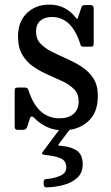

<svg xmlns="http://www.w3.org/2000/svg" viewBox="-20 -552 481 831"><path d="M326.5 -364.5Q289.5 -478.5 204 -478.5Q173.5 -478.5 154.8 -462.5Q136 -446.5 136 -415Q136 -383.5 155.2 -363.2Q174.5 -343 205 -327.8Q235.5 -312.5 269.5 -297.5Q303.5 -282.5 334 -262.8Q364.5 -243 384 -213Q403.5 -183 403.5 -137Q403.5 -63 360.2 -25.5Q317 12 254 12Q212.5 12 181.5 -3.2Q150.5 -18.5 129.5 -40.5Q114.5 -56 109 -38L97.5 -2Q93.5 10 79 10H56Q43.5 10 43.5 -3.5V-157.5Q43.5 -166.5 46 -169.8Q48.5 -173 57.5 -173H88Q96 -173 99 -169.2Q102 -165.5 104 -159.5Q142.5 -40 237.5 -40Q276.5 -40 298.5 -59.2Q320.5 -78.5 320.5 -113Q320.5 -145 301.5 -165Q282.5 -185 252.5 -199.2Q222.5 -213.5 189 -228Q155.5 -242.5 125.5 -262.8Q95.5 -283 76.8 -314.5Q58 -346 58 -395Q58 -458 96.2 -495Q134.5 -532 193 -532Q232 -532 260 -516.5Q288 -501 304 -480.5Q311 -471.5 313.2 -470Q315.5 -468.5 319.5 -482L332 -519Q334 -526 337.2 -528Q340.5 -530 350 -530H372.5Q385.5 -530 385.5 -516V-362.5Q385.5 -354.5 382.5 -352.2Q379.5 -350 371 -350H343Q332.5 -350 330.5 -353.5Q328.5 -357 326.5 -364.5ZM169 244.5V236Q169 227.5 173 225.2Q177 223 184.5 222.5Q215 220 241 208.5Q267 197 267 172.5Q267 142.5 240 132.2Q213 122 179 119Q164.5 117.5 162.5 114.2Q160.5 111 165.5 104.5L241 3.5Q243.5 0 245 -0.8Q246.5 -1.5 252.5 -1.5H278Q289.5 -1.5 287.8 0.8Q286 3 282 8.5L237.5 67.5Q231 76 232.2 77.2Q233.5 78.5 247 79.5Q288 83 313 100.2Q338 117.5 338 159.5Q338 195.5 315 217Q292 238.5 256.2 248.2Q220.5 258 181.5 259Q169 259.5 169 244.5Z"/></svg>

Font: Besley* Narrow
Style: Regular
Weight: 400
Width: 4
Designer: Owen Earl
Foundry: indestructible type*
Version: Version 3.000; ttfautohint (v1.8.3)